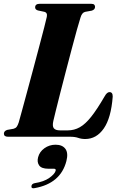

<svg xmlns="http://www.w3.org/2000/svg" viewBox="-26 -720 634 1011"><path d="M342 0H16Q-5.5 0 -5.5 -16.5Q-5 -30.5 12 -36L45.5 -42Q56.5 -45 62 -52.5Q67.5 -60 72.5 -75Q77 -91 88.8 -133.8Q100.5 -176.5 116.2 -234.8Q132 -293 148.8 -355.8Q165.5 -418.5 180.8 -476.2Q196 -534 206.8 -575.5Q217.5 -617 220.5 -631.5Q225 -654 206.5 -658L173.5 -665Q159 -669.5 159 -681Q159 -700 183.5 -700H453.5Q465.5 -700 470 -695.5Q474.5 -691 474.5 -684Q474.5 -669.5 457.5 -664L422 -657.5Q405.5 -653.5 398 -628Q391.5 -608 379.2 -564.2Q367 -520.5 352 -463.5Q337 -406.5 321.2 -346.2Q305.5 -286 291.5 -231.2Q277.5 -176.5 267.8 -137Q258 -97.5 255 -84Q248.5 -55.5 257.5 -44.5Q266.5 -33.5 290 -33.5H331Q365 -33.5 394.2 -50Q423.5 -66.5 454.2 -105.2Q485 -144 524.5 -212Q537 -235 550.5 -235Q568 -235 567.5 -211Q559 -99 520.5 -43.5Q482 12 422.5 12Q402.5 12 385.8 6Q369 0 342 0ZM229 168.5Q192.5 168.5 180.2 151Q168 133.5 174.5 108.5Q182 79 208 60.5Q234 42 266.5 42Q302.5 42 318.5 64Q334.5 86 323.5 128.5Q293 246 157 270.5Q138.5 274.5 139.5 261Q140 248 156.5 244.5Q205.5 237 234 216.5Q262.5 196 267 179Q269.5 168.5 258 168.5Z"/></svg>

Font: Fraunces 72pt
Style: Bold Italic
Weight: 700
Italic angle: -16°
Version: Version 1.000;[b76b70a41]